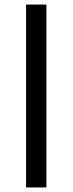

<svg xmlns="http://www.w3.org/2000/svg" viewBox="-20 -820 318 840"><path d="M94 -800H183V0H94Z"/></svg>

Font: Martel Sans
Style: Regular
Weight: 400
Designer: Dan Reynolds and Mathieu Réguer
Foundry: Dan Reynolds and Mathieu Réguer
Version: Version 1.002; ttfautohint (v1.1) -l 5 -r 5 -G 72 -x 0 -D la